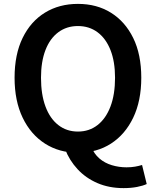

<svg xmlns="http://www.w3.org/2000/svg" viewBox="-20 -772 802 988"><path d="M381 14Q285 14 211.5 -33Q138 -80 96.5 -166.5Q55 -253 55 -372Q55 -492 96.5 -577Q138 -662 211.5 -707Q285 -752 381 -752Q478 -752 551 -706.5Q624 -661 665.5 -576.5Q707 -492 707 -372Q707 -253 665.5 -166.5Q624 -80 551 -33Q478 14 381 14ZM381 -95Q439 -95 482 -128.5Q525 -162 548.5 -224Q572 -286 572 -372Q572 -455 548.5 -514.5Q525 -574 482 -606Q439 -638 381 -638Q323 -638 280 -606Q237 -574 214 -514.5Q191 -455 191 -372Q191 -286 214 -224Q237 -162 280 -128.5Q323 -95 381 -95ZM616 196Q541 196 481 170Q421 144 379 98.5Q337 53 315 -4L450 -17Q464 20 491.5 43.5Q519 67 555.5 78Q592 89 631 89Q655 89 675 85.5Q695 82 711 77L735 175Q716 184 685 190Q654 196 616 196Z"/></svg>

Font: Noto Sans KR SemiBold
Style: Regular
Weight: 600
Designer: Ryoko NISHIZUKA  (kana, bopomofo & ideographs); Paul D. Hunt (Latin, Greek & Cyrillic); Sandoll Communications , Soo-you
Foundry: Adobe
Version: Version 2.004-H2;hotconv 1.0.118;makeotfexe 2.5.65603